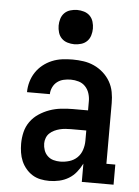

<svg xmlns="http://www.w3.org/2000/svg" viewBox="-54 -787 607 837"><g transform="rotate(5 250.0 -368.5)"><path d="M193 8Q173 8 154 4Q135 0 119 -10Q103 -20 90.5 -35Q78 -50 70.5 -67.5Q63 -85 60 -104.5Q57 -124 57 -143Q57 -169 63 -194Q69 -219 84 -240Q99 -261 121 -275.5Q143 -290 167 -298.5Q191 -307 217 -310Q243 -313 268 -313H335V-354Q335 -371 329.5 -388Q324 -405 312 -417.5Q300 -430 283 -435Q266 -440 249 -440Q233 -440 217.5 -436.5Q202 -433 189.5 -423.5Q177 -414 170 -399Q163 -384 163 -369H63Q63 -392 69.5 -414.5Q76 -437 88.5 -456Q101 -475 119 -489.5Q137 -504 158.5 -513Q180 -522 203 -525Q226 -528 249 -528Q273 -528 297 -524.5Q321 -521 343 -511Q365 -501 383.5 -484.5Q402 -468 414 -447Q426 -426 430.5 -402Q435 -378 435 -354V-88H474V0H335V-80Q325 -60 311 -42.5Q297 -25 278 -13.5Q259 -2 237 3Q215 8 193 8ZM233 -80Q253 -80 273 -86Q293 -92 307.5 -106Q322 -120 328.5 -140Q335 -160 335 -180V-225H268Q256 -225 243.5 -224Q231 -223 219 -220Q207 -217 195.5 -211.5Q184 -206 175 -197.5Q166 -189 161.5 -177Q157 -165 157 -153Q157 -138 162 -123.5Q167 -109 178 -98.5Q189 -88 203.5 -84Q218 -80 233 -80ZM250 -595Q235 -595 220 -599.5Q205 -604 194.5 -614.5Q184 -625 179.5 -640Q175 -655 175 -670Q175 -685 179.5 -700Q184 -715 194.5 -725.5Q205 -736 220 -740.5Q235 -745 250 -745Q265 -745 280 -740.5Q295 -736 305.5 -725.5Q316 -715 320.5 -700Q325 -685 325 -670Q325 -655 320.5 -640Q316 -625 305.5 -614.5Q295 -604 280 -599.5Q265 -595 250 -595Z"/></g></svg>

Font: Iosevka Curly Slab Semibold
Style: Regular
Weight: 600
Monospace: yes
Designer: Belleve Invis
Foundry: Belleve Invis
Version: Version 22.1.2; ttfautohint (v1.8.4)